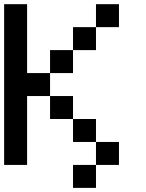

<svg xmlns="http://www.w3.org/2000/svg" viewBox="-20 -798 707 929"><path d="M111.1 -333.3V0H0V-777.8H111.1V-444.4H222.2V-333.3ZM555.6 -666.7H444.4V-777.8H555.6ZM444.4 -555.6H333.3V-666.7H444.4ZM333.3 -444.4H222.2V-555.6H333.3ZM555.6 0H444.4V-111.1H555.6ZM444.4 -111.1H333.3V-222.2H444.4ZM333.3 -222.2H222.2V-333.3H333.3ZM444.4 111.1H333.3V0H444.4Z"/></svg>

Font: Pixeloid Sans
Style: Regular
Weight: 400
Designer: GGBotNet
Foundry: GGBotNet
Version: 0.5